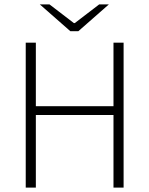

<svg xmlns="http://www.w3.org/2000/svg" viewBox="-20 -853 679 873"><path d="M97 0V-659H143V-370H496V-659H542V0H496V-330H143V0ZM300 -711 161 -833H205L316 -748H320L431 -833H475L336 -711Z"/></svg>

Font: Source Sans 3 Light
Style: Regular
Weight: 300
Designer: Paul D. Hunt
Foundry: Adobe
Version: Version 3.052;hotconv 1.1.0;makeotfexe 2.6.0